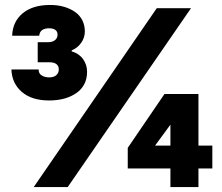

<svg xmlns="http://www.w3.org/2000/svg" viewBox="-20 -754 896 774"><path d="M178 -349Q108 -349 68 -383.5Q28 -418 26 -474H136Q135 -458 148 -450Q161 -442 178 -442Q197 -442 207 -451Q217 -460 217 -474Q217 -488 207.5 -495.5Q198 -503 179 -503H132V-584H175Q192 -584 202 -592.5Q212 -601 212 -614Q212 -627 203 -633.5Q194 -640 177 -640Q162 -640 151 -633.5Q140 -627 138 -610H29Q31 -667 71.5 -700.5Q112 -734 182 -734Q213 -734 238.5 -726.5Q264 -719 283 -705.5Q302 -692 312 -672Q322 -652 322 -627Q322 -602 307 -581Q292 -560 269 -551V-547Q299 -538 315 -515.5Q331 -493 331 -465Q331 -409 288 -379Q245 -349 178 -349ZM116 0 612 -721H750L253 0ZM667 0V-338L718 -321L605 -167H836V-75H495V-158L643 -375H780V0Z"/></svg>

Font: Mona Sans ExtraLight Black
Style: Regular
Weight: 900
Version: Version 2.000